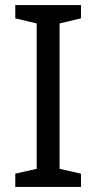

<svg xmlns="http://www.w3.org/2000/svg" viewBox="-20 -734 379 754"><path d="M298 0H40V-52L124 -71V-642L40 -662V-714H298V-662L214 -642V-71L298 -52Z"/></svg>

Font: Noto Sans Lydian
Style: Regular
Weight: 400
Designer: Monotype Design Team
Foundry: Monotype Imaging Inc.
Version: Version 2.002; ttfautohint (v1.8.4.7-5d5b)